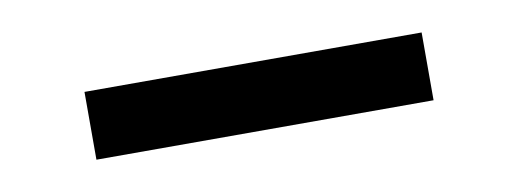

<svg xmlns="http://www.w3.org/2000/svg" viewBox="-26 -953 573 212"><g transform="rotate(-10 260.5 -847.0)"><path d="M449 -885V-809H71V-885Z"/></g></svg>

Font: BioRhyme ExtraBold Medium
Style: Regular
Weight: 500
Version: Version 1.600;gftools[0.9.33]